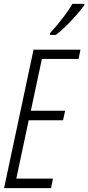

<svg xmlns="http://www.w3.org/2000/svg" viewBox="-20 -970 455 990"><path d="M1 0 153 -714H395L385 -666H196L139 -399H316L305 -350H128L64 -49H253L243 0ZM238 -799Q273 -837 304 -877.5Q335 -918 353 -950H415L414 -942Q400 -922 373.5 -892Q347 -862 318.5 -834Q290 -806 268 -790H238Z"/></svg>

Font: Noto Sans ExtraCondensed Light
Style: Italic
Weight: 300
Width: 2
Italic angle: -12°
Designer: Monotype Design Team
Foundry: Monotype Imaging Inc.
Version: Version 2.013; ttfautohint (v1.8.4.7-5d5b)